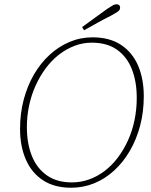

<svg xmlns="http://www.w3.org/2000/svg" viewBox="-20 -866 707 900"><path d="M313 14Q235 14 181.5 -21Q128 -56 101 -118.5Q74 -181 74 -262Q74 -334 91 -398.5Q108 -463 139 -516.5Q170 -570 212.5 -609Q255 -648 306 -669.5Q357 -691 414 -691Q494 -691 547.5 -655.5Q601 -620 627.5 -558Q654 -496 654 -415Q654 -342 637 -277.5Q620 -213 589 -159.5Q558 -106 515.5 -67Q473 -28 422 -7Q371 14 313 14ZM317 -11Q359 -11 398 -25Q437 -39 471 -65Q505 -91 532.5 -127.5Q560 -164 580 -208Q600 -252 610.5 -302.5Q621 -353 621 -407Q621 -484 598 -542Q575 -600 528.5 -633Q482 -666 410 -666Q368 -666 329 -651Q290 -636 256 -609.5Q222 -583 194.5 -546Q167 -509 147 -465Q127 -421 116.5 -371.5Q106 -322 106 -270Q106 -194 129 -136Q152 -78 199 -44.5Q246 -11 317 -11ZM365 -739Q395 -761 424.5 -782.5Q454 -804 482 -824Q500 -836 509 -841Q518 -846 526 -846Q534 -846 538.5 -842Q543 -838 543 -830Q543 -820 534 -813Q525 -806 501 -793Q469 -777 437.5 -759.5Q406 -742 374 -724Z"/></svg>

Font: Source Serif 4 ExtraLight
Style: Italic
Weight: 250
Italic angle: -12°
Designer: Frank Grießhammer
Foundry: Adobe Systems Incorporated
Version: Version 4.004;hotconv 1.0.116;makeotfexe 2.5.65601